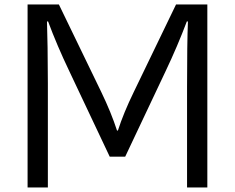

<svg xmlns="http://www.w3.org/2000/svg" viewBox="-20 -805 1040 850"><path d="M102.1 -785.2H240.7L428.2 -397.9Q472.7 -305.7 498 -227.1H502Q526.9 -304.7 572.3 -397.9L759.3 -785.2H897.9V24.9H808.1V-418.9Q808.1 -615.7 812 -710H807.1Q766.1 -601.1 712.9 -489.3L534.2 -111.3H465.8L287.1 -489.3Q232.4 -603.5 192.9 -710H188Q191.4 -614.7 191.9 -437V-418.9V24.9H102.1Z"/></svg>

Font: FORM UDPGothic
Style: Regular
Weight: 400
Foundry: Pronama LLC
Version: Version 1.05101